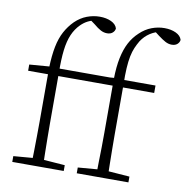

<svg xmlns="http://www.w3.org/2000/svg" viewBox="-83 -834 891 915"><g transform="rotate(10 362.5 -377.0)"><path d="M36 0V-28L146 -37H164L285 -28V0ZM128 0Q129 -35 129.5 -70.5Q130 -106 130.5 -141.5Q131 -177 131 -212V-441H35V-471L149 -480L130 -468L131 -474Q133 -533 141.5 -575.5Q150 -618 167 -649.5Q184 -681 209 -706Q235 -731 265.5 -742.5Q296 -754 327 -754Q359 -754 382.5 -743Q406 -732 412 -712Q411 -700 401 -691Q391 -682 374 -682Q358 -682 343 -690Q328 -698 309 -714L283 -733L286 -738H309L313 -733Q292 -730 274 -721Q256 -712 240 -696Q218 -674 204.5 -643Q191 -612 185.5 -567Q180 -522 181 -455V-212Q181 -177 181.5 -141.5Q182 -106 182.5 -70.5Q183 -35 184 0ZM156 -441V-477H463V-441ZM348 0V-28L459 -37H477L598 -28V0ZM441 0Q441 -35 442 -70.5Q443 -106 443.5 -141.5Q444 -177 444 -212V-441H348V-471L462 -480L443 -468L444 -474Q445 -533 454 -576Q463 -619 479.5 -650.5Q496 -682 522 -706Q548 -731 578.5 -742.5Q609 -754 640 -754Q672 -754 695.5 -743Q719 -732 725 -712Q724 -700 714 -691Q704 -682 687 -682Q671 -682 656 -690Q641 -698 621 -713L595 -733L599 -738H622L626 -733Q599 -729 574.5 -713Q550 -697 533 -671Q523 -654 515 -635.5Q507 -617 502 -592.5Q497 -568 495 -534.5Q493 -501 494 -455V-212Q494 -177 494.5 -141.5Q495 -106 495.5 -70.5Q496 -35 497 0ZM469 -441V-477H645V-441Z"/></g></svg>

Font: Source Serif 4 18pt Light
Style: Regular
Weight: 300
Designer: Frank Grießhammer
Foundry: Adobe Systems Incorporated
Version: Version 4.004;hotconv 1.0.116;makeotfexe 2.5.65601